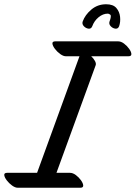

<svg xmlns="http://www.w3.org/2000/svg" viewBox="-81 -846 637 901"><path d="M296 35H2Q-10 35 -24.5 24.5Q-39 14 -49.5 0Q-60 -14 -61 -24.5Q-62 -35 -47 -35H93L292 -582H228Q216 -582 201.5 -592.5Q187 -603 176.5 -617Q166 -631 165 -641.5Q164 -652 179 -652H473Q487 -652 501 -641.5Q515 -631 525 -617Q535 -603 535.5 -592.5Q536 -582 522 -582H347Q358 -572 364.5 -560Q371 -548 368 -540L184 -35H247Q261 -35 275 -24.5Q289 -14 299 0Q309 14 309.5 24.5Q310 35 296 35ZM433 -745Q443 -772 436.5 -777Q430 -782 425 -782Q402 -782 381.5 -765Q361 -748 352 -723Q347 -710 334.5 -711.5Q322 -713 312.5 -723Q303 -733 307 -745Q318 -776 347.5 -801Q377 -826 417 -826Q450 -826 465 -808.5Q480 -791 482.5 -767Q485 -743 478 -723Q473 -710 460.5 -711.5Q448 -713 438.5 -723Q429 -733 433 -745Z"/></svg>

Font: Story Script
Style: Regular
Weight: 400
Designer: Lana Roulhac, Ben Buysse
Version: Version 1.000; ttfautohint (v1.8.4.7-5d5b)